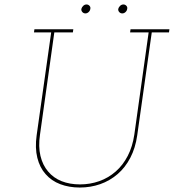

<svg xmlns="http://www.w3.org/2000/svg" viewBox="-20 -831 778 859"><path d="M134 -700 132 -686H209L144 -226Q136 -169 147 -125Q158 -81 184 -52Q210 -22 249.5 -7Q289 8 337 8Q385 8 428 -7Q471 -22 506 -52Q540 -81 563 -125Q586 -169 594 -226L659 -686H736L738 -700H564L562 -686H645L581 -229Q573 -175 551.5 -133.5Q530 -92 498 -64Q465 -35 424 -20.5Q383 -6 338 -6Q292 -6 255.5 -20.5Q219 -35 195 -64Q171 -92 161 -133.5Q151 -175 159 -229L223 -686H306L308 -700ZM509 -791Q508 -783 513.5 -777Q519 -771 527 -771Q535 -771 541.5 -777Q548 -783 549 -791Q551 -799 545.5 -805Q540 -811 532 -811Q524 -811 517.5 -805Q511 -799 509 -791ZM344 -791Q343 -783 348.5 -777Q354 -771 362 -771Q370 -771 376.5 -777Q383 -783 384 -791Q386 -799 380.5 -805Q375 -811 367 -811Q359 -811 352.5 -805Q346 -799 344 -791Z"/></svg>

Font: Josefin Slab Thin Thin
Style: Italic
Weight: 250
Italic angle: -12°
Version: Version 2.000